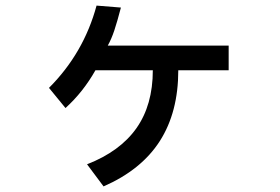

<svg xmlns="http://www.w3.org/2000/svg" viewBox="-20 -568 1002 686"><path d="M350 98 291 19Q409 -27 467.5 -110Q526 -193 526 -317H321Q277 -239 214 -182L155 -254Q279 -378 325 -548L412 -541Q399 -491 388.5 -459.5Q378 -428 365 -405H797V-317H617Q617 -167 551 -64Q485 39 350 98Z"/></svg>

Font: Gmarket Sans TTF Medium
Style: Regular
Weight: 500
Designer: Creative Director : Sungho Lee; Art Director : Kiwoong Choi; Project Manager : Sori Yang, Jongwook Yoon; Font Designer :
Foundry: Sandoll Inc.
Version: Version 1.000;hotconv 1.0.109;makeotfexe 2.5.65596